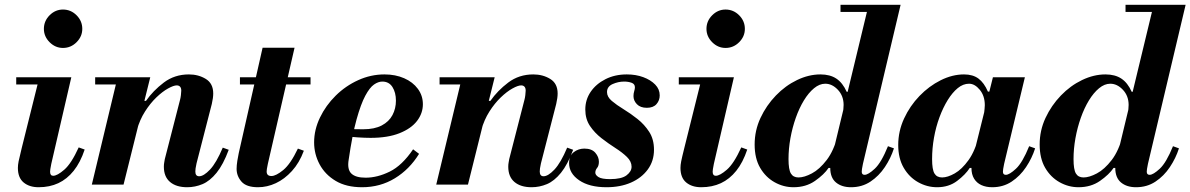

<svg xmlns="http://www.w3.org/2000/svg" viewBox="-20 -774 4991 805"><path d="M244 -573Q212 -573 188 -597Q164 -621 164 -653Q164 -686 188 -710Q212 -734 244 -734Q277 -734 301 -710Q325 -686 325 -653Q325 -621 301 -597Q277 -573 244 -573ZM142 11Q103 11 79 -9Q55 -29 55 -70Q55 -82 58 -97.5Q61 -113 71 -153L145 -450H279L195 -87Q192 -73 191 -65Q190 -57 190 -54Q190 -37 203 -37Q220 -37 249.5 -62.5Q279 -88 310 -156L335 -147Q317 -93 289 -58Q261 -23 224.5 -6Q188 11 142 11ZM48 -420V-450H222V-420Z M765 11Q719 11 693 -11Q667 -33 667 -75Q667 -85 668.5 -92.5Q670 -100 671 -107L735 -356Q737 -363 738.5 -375Q740 -387 740 -394Q740 -405 735 -410.5Q730 -416 721 -416Q708 -416 684.5 -403Q661 -390 635.5 -365.5Q610 -341 588 -306.5Q566 -272 554 -229L585 -351H592Q622 -394 667 -428Q712 -462 772 -462Q812 -462 843 -443Q874 -424 874 -382Q874 -364 868 -338L804 -89Q801 -76 800 -68Q799 -60 799 -55Q799 -35 815 -35Q834 -35 860.5 -63Q887 -91 914 -155L939 -146Q916 -84 888 -49.5Q860 -15 829 -2Q798 11 765 11ZM365 0 473 -450H610L498 0ZM379 -420V-450H598V-420Z M1062 11Q1013 11 992.5 -12.5Q972 -36 972 -66Q972 -80 975 -99.5Q978 -119 981 -132L1081 -574H1215L1103 -87Q1100 -74 1099 -66Q1098 -58 1098 -55Q1098 -36 1118 -36Q1137 -36 1167.5 -61Q1198 -86 1229 -151L1254 -142Q1235 -91 1204 -57Q1173 -23 1136.5 -6Q1100 11 1062 11ZM986 -420V-450H1282V-420Z M1498 11Q1432 11 1387.5 -15.5Q1343 -42 1320 -85Q1297 -128 1297 -177Q1297 -230 1321.5 -281Q1346 -332 1387.5 -373Q1429 -414 1482 -438Q1535 -462 1592 -462Q1638 -462 1674.5 -446Q1711 -430 1732 -401.5Q1753 -373 1753 -337Q1753 -299 1728.5 -267Q1704 -235 1655 -215.5Q1606 -196 1534 -196Q1509 -196 1480 -198Q1451 -200 1428.5 -203Q1406 -206 1400 -207L1405 -242Q1422 -235 1443 -233.5Q1464 -232 1503 -232Q1550 -232 1580.5 -248Q1611 -264 1625.5 -291.5Q1640 -319 1640 -352Q1640 -386 1625.5 -409Q1611 -432 1583 -432Q1566 -432 1548 -419.5Q1530 -407 1511.5 -372.5Q1493 -338 1475 -273.5Q1457 -209 1442 -105Q1435 -64 1453 -46.5Q1471 -29 1513 -29Q1562 -29 1614 -54.5Q1666 -80 1712 -148L1737 -129Q1697 -64 1635.5 -26.5Q1574 11 1498 11Z M2209 11Q2163 11 2137 -11Q2111 -33 2111 -75Q2111 -85 2112.5 -92.5Q2114 -100 2115 -107L2179 -356Q2181 -363 2182.5 -375Q2184 -387 2184 -394Q2184 -405 2179 -410.5Q2174 -416 2165 -416Q2152 -416 2128.5 -403Q2105 -390 2079.5 -365.5Q2054 -341 2032 -306.5Q2010 -272 1998 -229L2029 -351H2036Q2066 -394 2111 -428Q2156 -462 2216 -462Q2256 -462 2287 -443Q2318 -424 2318 -382Q2318 -364 2312 -338L2248 -89Q2245 -76 2244 -68Q2243 -60 2243 -55Q2243 -35 2259 -35Q2278 -35 2304.5 -63Q2331 -91 2358 -155L2383 -146Q2360 -84 2332 -49.5Q2304 -15 2273 -2Q2242 11 2209 11ZM1809 0 1917 -450H2054L1942 0ZM1823 -420V-450H2042V-420Z M2523 11Q2451 11 2408.5 -18Q2366 -47 2366 -90Q2366 -121 2385.5 -136Q2405 -151 2430 -151Q2461 -151 2476 -133.5Q2491 -116 2491 -96Q2491 -79 2483.5 -70Q2476 -61 2476 -50Q2476 -40 2489.5 -31.5Q2503 -23 2538 -23Q2586 -23 2607 -39Q2628 -55 2628 -75Q2628 -97 2608.5 -116Q2589 -135 2560 -153.5Q2531 -172 2502 -194.5Q2473 -217 2453.5 -246Q2434 -275 2434 -315Q2434 -356 2456.5 -389Q2479 -422 2518.5 -442Q2558 -462 2608 -462Q2646 -462 2677 -450.5Q2708 -439 2727 -419.5Q2746 -400 2746 -374Q2746 -353 2732.5 -337.5Q2719 -322 2692 -322Q2665 -322 2650.5 -337Q2636 -352 2636 -371Q2636 -382 2639 -391.5Q2642 -401 2642 -408Q2642 -422 2628 -427Q2614 -432 2597 -432Q2572 -432 2548.5 -421.5Q2525 -411 2525 -388Q2525 -368 2545 -351Q2565 -334 2594.5 -316Q2624 -298 2653 -275Q2682 -252 2702 -221Q2722 -190 2722 -146Q2722 -99 2696 -63.5Q2670 -28 2625.5 -8.5Q2581 11 2523 11Z M3022 -573Q2990 -573 2966 -597Q2942 -621 2942 -653Q2942 -686 2966 -710Q2990 -734 3022 -734Q3055 -734 3079 -710Q3103 -686 3103 -653Q3103 -621 3079 -597Q3055 -573 3022 -573ZM2920 11Q2881 11 2857 -9Q2833 -29 2833 -70Q2833 -82 2836 -97.5Q2839 -113 2849 -153L2923 -450H3057L2973 -87Q2970 -73 2969 -65Q2968 -57 2968 -54Q2968 -37 2981 -37Q2998 -37 3027.5 -62.5Q3057 -88 3088 -156L3113 -147Q3095 -93 3067 -58Q3039 -23 3002.5 -6Q2966 11 2920 11ZM2826 -420V-450H3000V-420Z M3548 11Q3509 11 3485 -9Q3461 -29 3461 -70Q3461 -82 3464 -97.5Q3467 -113 3477 -153L3622 -754H3756L3598 -87Q3595 -74 3594 -65.5Q3593 -57 3593 -54Q3593 -41 3605 -41Q3620 -41 3647.5 -66.5Q3675 -92 3703 -161L3728 -152Q3715 -111 3690 -73.5Q3665 -36 3629.5 -12.5Q3594 11 3548 11ZM3307 11Q3265 11 3227.5 -10Q3190 -31 3167 -70.5Q3144 -110 3144 -168Q3144 -227 3168.5 -279.5Q3193 -332 3233 -373.5Q3273 -415 3322 -438.5Q3371 -462 3420 -462Q3460 -462 3486.5 -444.5Q3513 -427 3530 -389H3537L3514 -298Q3515 -309 3516 -317Q3517 -325 3517 -334Q3517 -372 3493 -397.5Q3469 -423 3440 -423Q3416 -423 3393 -404Q3370 -385 3350.5 -353Q3331 -321 3316.5 -280Q3302 -239 3294 -194.5Q3286 -150 3286 -107Q3286 -63 3296 -46.5Q3306 -30 3328 -30Q3352 -30 3384 -47Q3416 -64 3446 -103Q3476 -142 3493 -208L3461 -70H3454Q3435 -42 3397 -15.5Q3359 11 3307 11ZM3504 -724V-754H3699V-724Z M3909 11Q3867 11 3829.5 -10Q3792 -31 3769 -70.5Q3746 -110 3746 -166Q3746 -224 3770.5 -277Q3795 -330 3835 -371.5Q3875 -413 3924 -437.5Q3973 -462 4022 -462Q4059 -462 4082.5 -444.5Q4106 -427 4122 -390H4129L4106 -299Q4107 -309 4108 -317.5Q4109 -326 4109 -333Q4109 -372 4088 -397.5Q4067 -423 4043 -423Q4018 -423 3995.5 -404.5Q3973 -386 3953.5 -354.5Q3934 -323 3919 -282.5Q3904 -242 3896 -197Q3888 -152 3888 -107Q3888 -63 3898 -46.5Q3908 -30 3930 -30Q3953 -30 3983 -47Q4013 -64 4041 -103Q4069 -142 4085 -208L4053 -70H4046Q4028 -42 3993 -15.5Q3958 11 3909 11ZM4140 11Q4114 11 4094.5 2Q4075 -7 4064 -25Q4053 -43 4053 -70Q4053 -82 4056 -97.5Q4059 -113 4069 -153L4143 -450H4277L4190 -87Q4187 -74 4186 -65.5Q4185 -57 4185 -54Q4185 -41 4197 -41Q4212 -41 4239.5 -66.5Q4267 -92 4295 -161L4320 -152Q4307 -111 4282 -73.5Q4257 -36 4221.5 -12.5Q4186 11 4140 11Z M4743 11Q4704 11 4680 -9Q4656 -29 4656 -70Q4656 -82 4659 -97.5Q4662 -113 4672 -153L4817 -754H4951L4793 -87Q4790 -74 4789 -65.5Q4788 -57 4788 -54Q4788 -41 4800 -41Q4815 -41 4842.5 -66.5Q4870 -92 4898 -161L4923 -152Q4910 -111 4885 -73.5Q4860 -36 4824.5 -12.5Q4789 11 4743 11ZM4502 11Q4460 11 4422.5 -10Q4385 -31 4362 -70.5Q4339 -110 4339 -168Q4339 -227 4363.5 -279.5Q4388 -332 4428 -373.5Q4468 -415 4517 -438.5Q4566 -462 4615 -462Q4655 -462 4681.5 -444.5Q4708 -427 4725 -389H4732L4709 -298Q4710 -309 4711 -317Q4712 -325 4712 -334Q4712 -372 4688 -397.5Q4664 -423 4635 -423Q4611 -423 4588 -404Q4565 -385 4545.5 -353Q4526 -321 4511.5 -280Q4497 -239 4489 -194.5Q4481 -150 4481 -107Q4481 -63 4491 -46.5Q4501 -30 4523 -30Q4547 -30 4579 -47Q4611 -64 4641 -103Q4671 -142 4688 -208L4656 -70H4649Q4630 -42 4592 -15.5Q4554 11 4502 11ZM4699 -724V-754H4894V-724Z"/></svg>

Font: Libre Bodoni
Style: Italic
Weight: 400
Italic angle: -13°
Designer: Pablo Impallari, Rodrigo Fuenzalida
Foundry: Impallari Type
Version: Version 2.005;gftools[0.9.23]